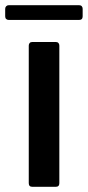

<svg xmlns="http://www.w3.org/2000/svg" viewBox="-46 -721 339 741"><path d="M79 0Q65 0 65 -14V-545Q65 -551 68.5 -555Q72 -559 79 -559H169Q176 -559 179.5 -555Q183 -551 183 -545V-14Q183 0 169 0ZM-12 -644Q-18 -644 -22 -647.5Q-26 -651 -26 -658V-687Q-26 -693 -22 -697Q-18 -701 -12 -701H259Q266 -701 269.5 -697Q273 -693 273 -687V-658Q273 -644 259 -644Z"/></svg>

Font: Open Sauce Two SemiBold
Style: Regular
Weight: 600
Designer: Alfredo Marco Pradil
Foundry: Creative Sauce Fz LLC
Version: Version 1.477